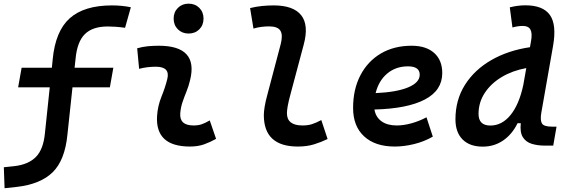

<svg xmlns="http://www.w3.org/2000/svg" viewBox="-60 -771 3009 1023"><path d="M-35.6 231.9 -39.6 120.1 15.6 114.3Q91.3 106 131.6 64.9Q171.9 23.9 179.7 -64.5L205.1 -305.7H36.6L55.2 -410.2H216.3L220.7 -454.1Q234.9 -605 311.5 -673.6Q388.2 -742.2 536.6 -742.2Q589.8 -742.2 637.2 -732.4L606.4 -623Q576.7 -627 554.7 -628.4Q532.7 -629.9 514.2 -629.9Q433.1 -629.9 392.1 -589.1Q351.1 -548.3 342.8 -459L337.4 -410.2H543.9L525.4 -305.7H326.2L299.3 -54.2Q286.1 82.5 220.7 146.7Q155.3 210.9 27.3 225.1Z M1057.6 -129.4 1091.3 -31.2Q1061.5 -14.2 1028.3 -2.2Q995.1 9.8 952.1 9.8Q766.6 9.8 776.9 -153.3Q780.3 -206.5 800.3 -255.9Q820.3 -305.2 831.1 -349.1Q848.1 -415.5 770.5 -415.5Q724.1 -415.5 681.2 -404.3L670.9 -513.7Q699.7 -522 728.5 -524.7Q757.3 -527.3 786.1 -527.3Q997.6 -527.3 953.1 -345.2Q945.3 -312 933.6 -283.4Q921.9 -254.9 912.4 -226.8Q902.8 -198.7 900.4 -166.5Q896 -102.5 971.2 -102.5Q995.6 -102.5 1013.9 -108.6Q1032.2 -114.7 1057.6 -129.4ZM944.8 -592.3Q910.6 -592.3 887.9 -614.7Q865.2 -637.2 865.2 -671.9Q865.2 -706.5 887.9 -729Q910.6 -751.5 944.8 -751.5Q979.5 -751.5 1002 -729Q1024.4 -706.5 1024.4 -671.9Q1024.4 -637.2 1002 -614.7Q979.5 -592.3 944.8 -592.3Z M1526.9 9.8Q1345.7 9.8 1345.7 -157.7Q1345.7 -174.3 1349.9 -201.4Q1354 -228.5 1366.2 -272.9L1435.5 -535.2Q1448.2 -584 1434.1 -607.2Q1419.9 -630.4 1374 -630.4Q1353.5 -630.4 1332.3 -627.7Q1311 -625 1290.5 -618.7L1272.5 -728Q1303.7 -735.8 1335.4 -739Q1367.2 -742.2 1398.4 -742.2Q1503.4 -742.2 1544.9 -689.7Q1586.4 -637.2 1558.1 -532.7L1488.8 -272.9Q1477.1 -230 1472.9 -205.6Q1468.8 -181.2 1468.8 -168.5Q1468.3 -102.5 1551.8 -102.5Q1579.6 -102.5 1601.1 -109.1Q1622.6 -115.7 1651.9 -131.3L1685.5 -30.3Q1651.4 -13.7 1613.5 -2Q1575.7 9.8 1526.9 9.8Z M2053.7 -102.5Q2090.3 -102.5 2132.1 -114Q2173.8 -125.5 2212.4 -146L2246.1 -43Q2199.2 -16.1 2145.8 -3.2Q2092.3 9.8 2043.5 9.8Q1939 9.8 1880.1 -44.4Q1821.3 -98.6 1821.3 -195.8Q1821.3 -295.4 1860.4 -370.1Q1899.4 -444.8 1969.5 -486.1Q2039.6 -527.3 2133.3 -527.3Q2210.4 -527.3 2253.4 -488.8Q2296.4 -450.2 2296.4 -381.8Q2296.4 -289.1 2203.1 -240.5Q2109.9 -191.9 1935.1 -187.5Q1941.9 -147 1972.7 -124.8Q2003.4 -102.5 2053.7 -102.5ZM1941.4 -274.9Q2052.7 -279.8 2114.5 -305.4Q2176.3 -331.1 2176.3 -373Q2176.3 -417.5 2113.8 -417.5Q2048.8 -417.5 2003.2 -379.2Q1957.5 -340.8 1941.4 -274.9Z M2512.2 10.3Q2442.9 10.3 2404.8 -27.8Q2366.7 -65.9 2366.7 -135.3Q2366.7 -238.8 2417.5 -319.1Q2468.3 -399.4 2557.9 -450.9Q2647.5 -502.4 2763.7 -519.5L2769.5 -552.2Q2776.9 -594.2 2766.1 -613.5Q2755.4 -632.8 2726.1 -632.8Q2698.7 -632.8 2670.4 -624.5L2656.2 -731.9Q2699.2 -742.7 2739.3 -742.7Q2833.5 -742.7 2870.1 -690.9Q2906.7 -639.2 2886.7 -525.9L2824.2 -170.4Q2817.4 -130.9 2827.4 -113.5Q2837.4 -96.2 2881.3 -96.2H2905.3L2887.7 4.9H2844.2Q2804.7 4.9 2773.4 -4.6Q2742.2 -14.2 2725.8 -40Q2709.5 -65.9 2714.8 -114.7H2697.8Q2668.9 -55.7 2621.1 -22.7Q2573.2 10.3 2512.2 10.3ZM2728 -317.4 2744.1 -408.2Q2670.9 -395 2613.3 -360.6Q2555.7 -326.2 2522.7 -275.6Q2489.7 -225.1 2489.7 -164.1Q2489.7 -102.1 2552.7 -102.1Q2614.7 -102.1 2660.4 -158.4Q2706.1 -214.8 2728 -317.4Z"/></svg>

Font: Cascadia Mono NF SemiBold
Style: Italic
Weight: 600
Italic angle: -10°
Monospace: yes
Designer: Aaron Bell
Foundry: Saja Typeworks
Version: Version 2404.023; ttfautohint (v1.8.4)